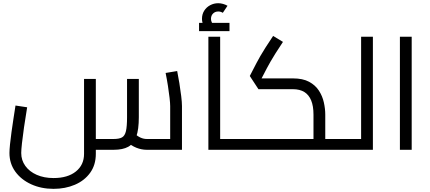

<svg xmlns="http://www.w3.org/2000/svg" viewBox="-20 -951 2730 1219"><path d="M319.9 248Q241.3 248 177.6 218.8Q114 189.6 77 138.4Q40 87.1 40 20.5Q40 -0.1 43.6 -35.2Q47.2 -70.3 53 -112.3Q58.8 -154.4 65.6 -198.6Q72.4 -242.8 78.4 -281L152.4 -269.8Q140.8 -200.8 132.4 -142.2Q124 -83.6 119.4 -41.5Q114.8 0.7 114.8 20.5Q114.8 66.5 140.9 102.6Q167 138.7 213.2 159Q259.5 179.4 319.9 179.4Q409.8 179.4 461.7 137.8Q513.6 96.1 513.6 25.9V-450H588.4V25.9Q588.4 96.1 552.3 146.1Q516.2 196 455.2 222Q394.3 248 319.9 248ZM588.4 0V-68.6H702.3Q736.4 -68.6 754.5 -78.6Q772.6 -88.6 779.6 -118.4Q786.6 -148.1 786.6 -206.9V-450H861.4V-206.9Q861.4 -128.9 845.2 -83.6Q829 -38.2 794.2 -19.1Q759.5 0 702.3 0ZM911.7 0Q878.3 0 845.8 -13Q813.3 -26 782.5 -53.4L832 -104.5Q854.6 -85 873.4 -76.8Q892.2 -68.6 911.7 -68.6H1091L1060.5 -36.6V-277.6Q1060.5 -295.4 1056.7 -329Q1052.9 -362.6 1046.5 -404.1Q1040.1 -445.6 1031.5 -487.8L1104.9 -500Q1112.1 -465.2 1118.9 -422.5Q1125.7 -379.8 1130.5 -340.8Q1135.3 -301.8 1135.3 -277.6V0Z M1377.8 0V-68.6H1497.5V0ZM1303 0V-717.9H1377.8V0ZM1497.5 0V-68.6Q1510.7 -68.6 1514.1 -59.1Q1517.5 -49.7 1517.5 -34.3Q1517.5 -18.8 1514.1 -9.4Q1510.7 0 1497.5 0ZM1295.4 -754.2Q1279.2 -773.6 1270.8 -792.5Q1262.4 -811.4 1262.4 -831.8Q1262.4 -860.7 1276.5 -883Q1290.6 -905.3 1314.3 -917.9Q1338.1 -930.6 1365.5 -930.6Q1380.7 -930.6 1396.5 -926.1Q1412.4 -921.5 1424.4 -914.3L1394.7 -869.7Q1380.5 -878.1 1366.1 -878.1Q1345.7 -878.1 1332.6 -865.1Q1319.5 -852 1319.5 -831.2Q1319.5 -810.2 1338.3 -789.2ZM1243.8 -753.4V-805.8H1437V-753.4Z M2045.1 0V-68.6H2152.7V0ZM1497 0V-68.6H1997L1970.3 -44.1V-223.5Q1970.3 -277.8 1955.6 -313.4Q1941 -349 1912.1 -366.9Q1883.2 -384.7 1839.5 -384.7H1620.9L1565.9 -468.5L1608.7 -551.3Q1620.3 -573.1 1633.4 -596.1Q1646.5 -619.1 1665.9 -649.4Q1685.3 -679.7 1714.1 -722.9L1776.5 -685Q1747.3 -641 1729.1 -612.1Q1710.9 -583.2 1698.6 -561.7Q1686.3 -540.3 1675.1 -519.3L1625.1 -423.2L1606.5 -453.3H1839.5Q1902.3 -453.3 1942.3 -431.8Q1982.3 -410.3 2004.8 -375.5Q2027.3 -340.7 2036.2 -300.4Q2045.1 -260.1 2045.1 -223.5V0ZM1497 0Q1484.4 0 1480.7 -9.4Q1477 -18.8 1477 -34.3Q1477 -49.7 1480.7 -59.1Q1484.4 -68.6 1497 -68.6ZM2152.7 0V-68.6Q2165.9 -68.6 2169.3 -59.1Q2172.7 -49.7 2172.7 -34.3Q2172.7 -18.8 2169.3 -9.4Q2165.9 0 2152.7 0Z M2272.7 0V-717.9H2347.5V0ZM2153 0V-68.6H2272.7V0ZM2153 0Q2140.4 0 2136.7 -9.4Q2133 -18.8 2133 -34.3Q2133 -49.7 2136.7 -59.1Q2140.4 -68.6 2153 -68.6Z M2519 0V-717.9H2593.8V0Z"/></svg>

Font: Titillium Web
Style: Bold
Weight: 700
Designer: Mohamed Gaber, Accademia di Belle Arti di Urbino
Foundry: Kief Type Foundry, Accademia di Belle Arti di Urbino
Version: Version 3.000